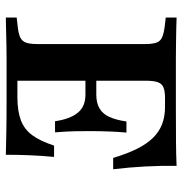

<svg xmlns="http://www.w3.org/2000/svg" viewBox="-4 -606 611 642"><g transform="rotate(-90 301.0 -285.5)"><path d="M423.4 -2.4H412.1H261.3Q194.4 -2.4 147.6 -2Q100.8 -1.6 66.9 0Q67.7 -51.6 64.9 -104.4Q62.1 -157.3 55.6 -212.1H93.5Q107.3 -166.1 123.4 -133.5Q139.5 -100.8 159.7 -79.8Q179.8 -58.9 205.6 -48.8Q231.5 -38.7 263.7 -38.7H293.5Q316.9 -38.7 329.4 -44Q341.9 -49.2 346.8 -63.3Q351.6 -77.4 351.6 -104V-532.3H296Q250.8 -532.3 220.2 -521Q189.5 -509.7 169.8 -483.1Q150 -456.5 134.7 -409.7H96.8Q100.8 -451.6 102.4 -491.9Q104 -532.3 104 -571Q133.9 -570.2 176.6 -569.4Q219.4 -568.5 279.8 -568.5H412.1H423.4Q446.8 -568.5 472.6 -569Q498.4 -569.4 522.6 -570.2Q546.8 -571 562.9 -571V-534.7L534.7 -531.5Q509.7 -529 496.8 -523Q483.9 -516.9 479 -503.6Q474.2 -490.3 474.2 -465.3V-105.6Q474.2 -80.6 479 -67.3Q483.9 -54 496.8 -48.4Q509.7 -42.7 534.7 -39.5L562.9 -36.3V0Q546.8 -0.8 522.6 -1.2Q498.4 -1.6 472.6 -2Q446.8 -2.4 423.4 -2.4ZM383.9 -268.5H224.2V-304.8H383.9ZM215.3 -167.7H178.2Q180.6 -195.2 181.5 -215.7Q182.3 -236.3 182.7 -253.2Q183.1 -270.2 183.1 -287.1Q183.1 -312.9 182.7 -338.3Q182.3 -363.7 179 -406.5H216.1Q223.4 -356.5 244.4 -330.6Q265.3 -304.8 304.8 -304.8V-268.5Q277.4 -268.5 258.9 -257.7Q240.3 -246.8 230.2 -224.2Q220.2 -201.6 215.3 -167.7Z"/></g></svg>

Font: Playfair 9pt
Style: Bold
Weight: 700
Designer: Claus Eggers Sørensen
Foundry: Claus Eggers Sørensen
Version: Version 2.203